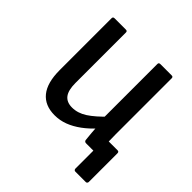

<svg xmlns="http://www.w3.org/2000/svg" viewBox="-167 -613 863 863"><g transform="rotate(45 264.0 -182.0)"><path d="M439 124Q435 124 432.5 121Q430 118 430 114V0H390L449 -78H506Q515 -78 515 -68V114Q515 118 512.5 121Q510 124 506 124ZM194 11Q132 11 99.5 -29Q67 -69 67 -149V-479Q67 -488 77 -488H149Q158 -488 158 -479V-158Q158 -112 174.5 -90.5Q191 -69 225 -69Q261 -69 295 -91Q329 -113 374 -160L377 -88Q348 -56 318 -34Q288 -12 257.5 -0.5Q227 11 194 11ZM384 0Q374 0 372 -9Q370 -29 368 -50.5Q366 -72 365 -93L358 -131V-479Q358 -488 368 -488H440Q449 -488 449 -479V-122Q449 -93 450 -65Q451 -37 455 -11Q457 0 445 0Z"/></g></svg>

Font: Sofia Sans Semi Condensed Medium
Style: Regular
Weight: 500
Designer: Botio Nikoltchev, Ani Petrova
Foundry: lettersoup
Version: Version 4.100